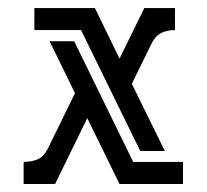

<svg xmlns="http://www.w3.org/2000/svg" viewBox="-20 -460 517 480"><path d="M39.1 -55.2Q59.1 -55.2 74.2 -61.8Q89.4 -68.4 99.1 -87.4L167.5 -227.1L104 -356.9H165.5L313 -55.2H437.5V0H278.8L198.2 -164.6L117.7 0H39.1ZM65.9 -439.9H217.3L278.8 -313.5L340.8 -439.9H417.5V-384.8Q397.9 -384.8 383.3 -377.7Q368.7 -370.6 359.4 -352.1L309.6 -250.5L392.1 -82.5H330.6L182.6 -384.8H65.9Z"/></svg>

Font: Isar CAT
Style: Regular
Weight: 400
Designer: Digitized by Peter Wiegel
Foundry: CAT-Fonts, Peter Wiegel
Version: Version 1.000; ttfautohint (v1.3)